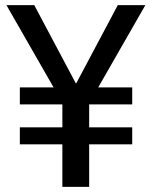

<svg xmlns="http://www.w3.org/2000/svg" viewBox="-20 -725 589 745"><path d="M222 0V-165H57V-231H222V-320H57V-386H204L193 -377L5 -705H113L274 -402H276L437 -705H544L356 -377L346 -386H493V-320H326V-231H493V-165H326V0Z"/></svg>

Font: Nunito Sans 7pt SemiCondensed SemiBold
Style: Regular
Weight: 600
Width: 4
Designer: Vernon Adams
Foundry: Vernon Adams
Version: Version 3.101;gftools[0.9.27]